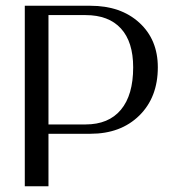

<svg xmlns="http://www.w3.org/2000/svg" viewBox="-20 -653 606 673"><path d="M149.9 -600.1V-216.8H279.8Q360.8 -216.8 403.8 -268.3Q446.8 -319.8 446.8 -417Q446.8 -506.3 403.8 -553.2Q360.8 -600.1 279.8 -600.1ZM66.9 -632.8H296.9Q403.3 -632.8 468.3 -573.5Q533.2 -514.2 533.2 -417Q533.2 -312 468.3 -248Q403.3 -184.1 296.9 -184.1H149.9V0H66.9Z"/></svg>

Font: Resagokr
Style: Regular
Weight: 500
Designer: gluk
Foundry: gluk
Version: Version 0.95